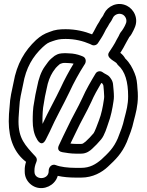

<svg xmlns="http://www.w3.org/2000/svg" viewBox="-20 -739 753 986"><path d="M163.1 65.8C108 6 75 -27.7 75 -116C75 -141.7 77.9 -160 79 -185.9C80.9 -230.9 89.5 -260 98.6 -305.4C113.4 -391.5 148.6 -449.2 198.9 -496.5C220.9 -516.1 225.4 -519.5 251.9 -528.3C273 -535.3 285.6 -539 317 -539C366 -539 406.9 -528.1 442.4 -512.9C445.1 -511.8 446.7 -511 449.1 -509.6C460.7 -502.6 476 -506.6 483 -517.5C495.1 -536.3 504.5 -549.1 515.4 -570.8C521.2 -582.5 526.2 -592.6 531 -599C537 -607 538.1 -613.6 546.6 -624.5C550 -628.7 554.2 -636.1 555.8 -639.7L560.4 -648.8C567.1 -662.4 588.9 -674.6 609.5 -664.5C623.4 -657.7 635.8 -636.5 625.4 -615.8L620.4 -604.8C616.4 -596.9 611.2 -588.5 606.7 -582C595 -568.8 592.5 -559.5 589.6 -553.9C581 -540.7 575.5 -527.1 570.6 -518.9L559.2 -499.9C552.8 -490.9 546 -479.6 540.2 -470.9C520.3 -441.1 575 -423.4 580.5 -412.2C581.9 -409.1 584.3 -406.1 586.5 -404.2C622.8 -372.5 638 -317.9 638 -245C638 -201.4 629.4 -171.7 618.7 -130.8C610 -90.4 600.1 -67.9 584.9 -28.5C562.9 21.9 538.3 44.7 500.4 80.3C471.6 104.7 441.5 123 397 123H367C331.2 123 290.6 118.5 266.3 108.8C247.4 101.2 230 117.9 230 138V140C230 186 157 187.8 157 143V135C157 124.4 158.9 111.2 167.1 91.7C170.7 83.1 169.8 73.2 163.1 65.8ZM623.2 -438.5C617.6 -448.5 609.6 -459 597.7 -467.7C599.3 -470.1 600.2 -471 601.4 -473.1L613.4 -493.1C621.3 -506.3 627.1 -520.1 631.8 -527.1C638.6 -537.3 641.9 -546.5 643.7 -548.3C653.2 -557.8 659.6 -571.2 665.6 -583.2L670.5 -594C694.2 -643.4 667 -692.1 631.5 -709.5C582.4 -733.5 533.1 -706.1 515.6 -671.2L510.6 -661.2C509.4 -658.8 509.8 -658.5 507.4 -655.5C499.6 -645.6 494 -637 489.2 -626.5C474.3 -605.2 466.4 -583.5 452.8 -562.7C415.3 -577.6 369.3 -589 317 -589C286.1 -589 261.8 -586.6 235.1 -575.4C205.8 -565.5 188 -553.8 165.1 -533.5C107 -478.9 66.3 -411.3 49.4 -314.5C41.2 -273.5 31.4 -239.8 29.1 -188.8C26.6 -164.3 25 -142.8 25 -116C25 -22.5 55.2 47.5 113.7 92.1C109.2 106.7 106.5 120.6 107 135.6V143C107 166.2 116.4 187.7 133.3 203.7C171.5 239.8 226.6 230.7 256.7 198.7C265.7 189.2 272.2 178.7 276.6 164.1C303.8 170.3 338 173 367 173H397C456.7 173 503.4 146.1 534.1 117.2C572.8 81 605.3 50.4 631.1 -9.5C646.5 -49.2 657.6 -74.4 667.3 -119.2C677.1 -156.7 688 -194.8 688 -245C688 -258.5 687.4 -270.5 685.9 -284.2C684.2 -312.1 682.5 -337 671 -363.7C659.9 -390.4 646.9 -415.9 623.2 -438.5ZM565 -244C565 -235.1 564.4 -228.1 562.7 -218C557.5 -182.2 549.5 -140.8 535.5 -104.3C529.8 -88 517.3 -44.1 499 -22.8C484 -5.1 470.1 9.7 452.9 25.4C443.4 34.2 424.8 50 397 50H368C344.2 50 319.6 45.8 300.9 42.7C268.1 37.2 280.9 10.7 282.2 7.7C296.6 -24.2 311.5 -53.8 326.4 -84.7C350.8 -137.5 380.3 -186.4 403.1 -236.1C421.5 -278.7 449 -324.9 470.6 -360.9C478.7 -374.4 495 -376.1 505.9 -368.8L514.7 -362.9C524.1 -357 537.6 -352.1 543.8 -342.9C547.5 -337.3 560 -325.1 561 -300.9C562 -287.9 565 -265 565 -244ZM515 -244C515 -261.2 512.4 -280.6 511.1 -298.1C510.8 -301.5 509.9 -303.7 505.7 -310C503.5 -311.3 501.1 -312.6 500.3 -313.1C481 -280.4 462.5 -247.8 448.9 -215.9C424.5 -162.7 394.9 -113.9 371.6 -63.3C361.2 -41.7 351.1 -21.4 341.8 -1.8C351.8 -0.6 359.9 0 368 0H397C404.6 0 407.5 -2.4 419.8 -12.1C435.3 -26.3 446.9 -38.6 461 -55.2C465.7 -60.7 482.3 -103.9 488.5 -121.7C500.5 -152.3 508.2 -190.3 513.3 -226C514.6 -233 515 -237.9 515 -244ZM405.3 -449.2C423 -442.1 424.4 -419.8 412.9 -405.8C386.6 -364.9 358.3 -313.6 336.7 -266.4C304.1 -198 265.6 -131.5 235.9 -63.9C235.8 -63.7 235.5 -63.2 235.4 -62.8L215.4 -22.8C193.3 21.3 170.6 -22.8 170.6 -22.8L169.3 -25.5C153.6 -50.6 148 -85.8 148 -118C148 -147.5 148.6 -183.3 155.4 -214.5C159.2 -243 163.7 -261.2 170.5 -292.8C177.8 -332.5 190.5 -370.9 210.8 -398.7L226.8 -420.7C235.1 -432.1 249 -443.7 260 -452C261.4 -453 263.7 -454.4 265.7 -455.2C266.9 -455.7 277.9 -463.8 296.2 -465C299.5 -465.4 308.5 -466 314 -466C321.2 -466 326.1 -465.8 334.4 -465C356.3 -464.6 377.6 -459.9 395 -453.3ZM314 -416C302.8 -416 295.7 -414 287.9 -410.4C280.9 -404.8 271.8 -396.1 266.5 -390.3L251.7 -369.9C236.8 -346.3 226.1 -319.2 219.5 -283.1C212.5 -250.5 208.5 -234.7 204.8 -206.7C204.7 -205.9 204.5 -204.9 204.4 -204.4C199.5 -183.1 198 -146.1 198 -118C198 -113 198.2 -107.8 198.6 -102.8C228.1 -166.7 263.1 -228.2 291.4 -287.6C310.2 -328.7 334.5 -373.8 357.9 -412.1C349.4 -413.9 340.7 -415 333 -415C326.8 -415 321 -416 314 -416Z"/></svg>

Font: Smoothie
Style: Outline
Weight: 400
Foundry: Cannot Into Space Fonts
Version: Version 0.8